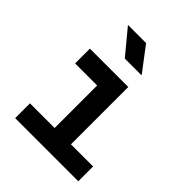

<svg xmlns="http://www.w3.org/2000/svg" viewBox="-218 -910 1035 1035"><g transform="rotate(45 299.5 -392.5)"><path d="M266.6 -645 150.4 -785.2H288.6L395 -645ZM75.7 0V-112.8H263.7V-437H95.7V-549.8H388.2V-112.8H557.1V0Z"/></g></svg>

Font: UDEV Gothic 35
Style: Bold
Weight: 700
Version: v2.1.0; ttfautohint (v1.8.4.7-5d5b-dirty) -l 6 -r 45 -G 200 